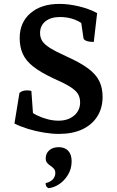

<svg xmlns="http://www.w3.org/2000/svg" viewBox="-20 -675 602 985"><path d="M282.4 12Q247.4 12 205.8 5.3Q164.2 -1.4 124.7 -13.5Q85.1 -25.7 54.1 -41.2L79.8 -198.2Q93.7 -211.3 117.5 -211.3Q124.3 -211.3 130.7 -210.6Q137.1 -209.9 141 -207.9L150.7 -72.5L129.6 -109.2Q149.1 -92.9 174.4 -81.1Q199.7 -69.4 227 -62.6Q254.2 -55.9 280.3 -55.9Q329.3 -55.9 360.2 -82.2Q391 -108.6 391 -149.4Q391 -174.4 380.1 -192.8Q369.2 -211.2 339.4 -230Q309.6 -248.7 252.3 -273.8Q188.8 -303.7 151.2 -333Q113.5 -362.3 97.3 -397.8Q81 -433.3 81 -479.9Q81 -559.9 136.4 -607.5Q191.7 -655 284.8 -655Q331.7 -655 384.1 -642.6Q436.5 -630.3 478.3 -607.8L461.1 -459.8Q437.9 -459.8 423.9 -465.1Q409.9 -470.3 408.4 -478.6L392.7 -585.4L420.9 -534.9Q401.6 -559.2 365.7 -573.5Q329.8 -587.7 288.3 -587.7Q240.5 -587.7 213 -565.5Q185.5 -543.4 185.5 -505.4Q185.5 -482.3 196.9 -464.3Q208.4 -446.3 238 -428Q267.6 -409.7 322.2 -385Q391.8 -353.8 431.9 -324Q472 -294.2 489.1 -259.4Q506.3 -224.7 506.3 -178Q506.3 -120.3 479 -77.4Q451.6 -34.5 401.7 -11.2Q351.8 12 282.4 12ZM227.9 290.3Q221.7 286.4 217.8 281.1Q214 275.7 214 264.6Q239.8 258.2 251.8 244.2Q263.8 230.2 263.8 212.5Q263.8 198.7 256.2 190.3Q248.6 181.9 238.9 175.5Q229.1 169.2 221.8 160.5Q214.5 151.9 214.5 137.7Q214.5 112 232.7 96Q250.9 80 281 80Q313.1 80 330.3 99Q347.5 118 347.5 152.7Q347.5 191 328.7 221.8Q310 252.7 282.6 270.5Q255.2 288.3 227.9 290.3Z"/></svg>

Font: Petrona
Style: Regular
Weight: 400
Designer: Ringo R. Seeber
Foundry: Ringo R. Seeber
Version: Version 2.001; ttfautohint (v1.8.3)